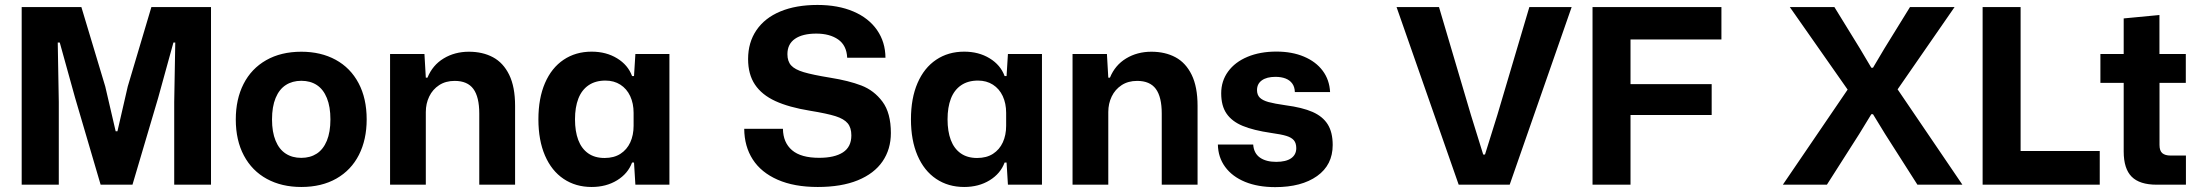

<svg xmlns="http://www.w3.org/2000/svg" viewBox="-20 -758 9026 788"><path d="M69 -729H314L412 -403L454.7 -219.3H462L504.3 -403L601.3 -729H846V0H695V-339.3L699.3 -583.3H691.7L629 -356L523.7 0H393L288 -357.3L225.3 -583.3H217L221.3 -339V0H69Z M947.7 -267.7Q947.7 -350.7 979.6 -413.5Q1011.6 -476.3 1072.4 -511Q1133.3 -545.7 1216.7 -545.7Q1297 -545.7 1357.7 -512.6Q1418.4 -479.4 1451.6 -416.8Q1484.9 -354.1 1484.9 -268Q1484.9 -185 1453.1 -122.4Q1421.3 -59.7 1360.6 -25.1Q1299.9 9.4 1216.7 9.4Q1136.1 9.4 1075.3 -23.7Q1014.4 -56.9 981.1 -119.4Q947.7 -181.9 947.7 -267.7ZM1336.1 -268Q1336.1 -319.9 1321.6 -355.6Q1307.1 -391.3 1280.4 -408.9Q1253.7 -426.4 1216.7 -426.4Q1180 -426.4 1153 -409Q1126 -391.6 1111.2 -355.9Q1096.4 -320.1 1096.4 -267.7Q1096.4 -216.1 1111.1 -180.6Q1125.7 -145 1152.6 -127.6Q1179.4 -110.1 1216.4 -110.1Q1253.1 -110.1 1279.9 -127.4Q1306.6 -144.7 1321.4 -180.3Q1336.1 -215.9 1336.1 -268Z M1580.9 -536.3H1722L1727.6 -439.3H1734.4Q1755.4 -490.7 1800.9 -518.2Q1846.3 -545.7 1904.6 -545.7Q1960.9 -545.7 2003.2 -523.1Q2045.6 -500.4 2069.8 -451Q2094 -401.6 2094 -323.6V0H1947V-291.9Q1947 -360 1922.8 -393Q1898.6 -426 1846 -426Q1809 -426 1782.3 -408.5Q1755.6 -391 1741.6 -361.9Q1727.6 -332.7 1727.6 -298.3V0H1580.9Z M2189.7 -268.3Q2189.7 -354.6 2216.7 -417.1Q2243.7 -479.6 2293.2 -512.8Q2342.7 -546 2408.1 -546Q2468 -546 2512.7 -518.6Q2557.4 -491.3 2574.1 -445.9H2582.1L2587.7 -536.3H2727.4V0H2587.7L2582.1 -91H2574.1Q2557.4 -45.6 2512.7 -18.1Q2468 9.4 2408.1 9.4Q2342.7 9.4 2293.2 -23.8Q2243.7 -57 2216.7 -119.6Q2189.7 -182.3 2189.7 -268.3ZM2580.4 -241.9V-295Q2580.4 -333.4 2566.4 -363.6Q2552.3 -393.7 2526.1 -410.5Q2499.9 -427.3 2464.7 -427.3Q2423.7 -427.3 2395.5 -408Q2367.3 -388.7 2353.6 -353.2Q2339.9 -317.7 2339.9 -268.3Q2339.9 -219.1 2353.2 -183.6Q2366.6 -148.1 2393.7 -128.9Q2420.9 -109.6 2461.1 -109.6Q2499.9 -109.6 2526.4 -126.7Q2553 -143.9 2566.7 -173.6Q2580.4 -203.4 2580.4 -241.9Z M3034.4 -229.3H3193.3Q3194.1 -172.9 3230.6 -141.6Q3267.1 -110.3 3342 -110.3Q3404.9 -110.3 3439.5 -132.6Q3474.1 -155 3474.1 -202.3Q3474.1 -233.7 3459.1 -251.9Q3444.1 -270 3409.4 -281.1Q3374.6 -292.1 3304.1 -303.6Q3217.7 -317.7 3162.2 -343.2Q3106.7 -368.7 3078.5 -410.8Q3050.3 -452.9 3050.3 -515.7Q3050.3 -583.9 3084.6 -634.2Q3119 -684.6 3182.9 -711.1Q3246.9 -737.7 3335 -737.7Q3419.7 -737.7 3482.6 -710.8Q3545.4 -683.9 3579.5 -634.7Q3613.6 -585.6 3614.1 -521.1H3457Q3454.7 -571.6 3420.1 -595.9Q3385.4 -620.1 3330.3 -620.1Q3273.9 -620.1 3242.8 -598.7Q3211.7 -577.3 3211.7 -535.7Q3211.7 -506.4 3226.9 -489.6Q3242.1 -472.7 3278.6 -461.8Q3315.1 -450.9 3387.4 -439.1Q3463.3 -427 3515.3 -407Q3567.3 -387 3601.8 -340.7Q3636.3 -294.4 3636.3 -212.1Q3636.3 -145.6 3602.1 -95.6Q3567.9 -45.7 3500.6 -18.1Q3433.4 9.4 3336.1 9.4Q3239.4 9.4 3171.6 -20.4Q3103.7 -50.3 3069.4 -103.7Q3035 -157.1 3034.4 -229.3Z M3718.7 -268.3Q3718.7 -354.6 3745.7 -417.1Q3772.7 -479.6 3822.2 -512.8Q3871.7 -546 3937.1 -546Q3997 -546 4041.7 -518.6Q4086.4 -491.3 4103.1 -445.9H4111.1L4116.7 -536.3H4256.4V0H4116.7L4111.1 -91H4103.1Q4086.4 -45.6 4041.7 -18.1Q3997 9.4 3937.1 9.4Q3871.7 9.4 3822.2 -23.8Q3772.7 -57 3745.7 -119.6Q3718.7 -182.3 3718.7 -268.3ZM4109.4 -241.9V-295Q4109.4 -333.4 4095.4 -363.6Q4081.3 -393.7 4055.1 -410.5Q4028.9 -427.3 3993.7 -427.3Q3952.7 -427.3 3924.5 -408Q3896.3 -388.7 3882.6 -353.2Q3868.9 -317.7 3868.9 -268.3Q3868.9 -219.1 3882.2 -183.6Q3895.6 -148.1 3922.7 -128.9Q3949.9 -109.6 3990.1 -109.6Q4028.9 -109.6 4055.4 -126.7Q4082 -143.9 4095.7 -173.6Q4109.4 -203.4 4109.4 -241.9Z M4381.9 -536.3H4523L4528.6 -439.3H4535.4Q4556.4 -490.7 4601.9 -518.2Q4647.3 -545.7 4705.6 -545.7Q4761.9 -545.7 4804.2 -523.1Q4846.6 -500.4 4870.8 -451Q4895 -401.6 4895 -323.6V0H4748V-291.9Q4748 -360 4723.8 -393Q4699.6 -426 4647 -426Q4610 -426 4583.3 -408.5Q4556.6 -391 4542.6 -361.9Q4528.6 -332.7 4528.6 -298.3V0H4381.9Z M4978.4 -164.7H5123.3Q5125.9 -128.9 5150.9 -111.3Q5176 -93.7 5217.6 -93.7Q5258 -93.7 5279.1 -108.5Q5300.1 -123.3 5300.1 -149.9Q5300.1 -170.4 5290.4 -182.1Q5280.6 -193.7 5259.9 -200.1Q5239.1 -206.6 5197.1 -212.4Q5124 -223.1 5080.1 -241.4Q5036.1 -259.6 5014.1 -291.6Q4992 -323.6 4992 -375Q4992 -425.6 5020.4 -464.5Q5048.7 -503.4 5100.2 -524.9Q5151.7 -546.3 5218.6 -546.3Q5282.7 -546.3 5331.7 -525.6Q5380.7 -505 5408.6 -467.6Q5436.4 -430.3 5438.9 -380.1H5294.3Q5293.7 -401.4 5283.6 -415.2Q5273.6 -429 5256.1 -435.8Q5238.6 -442.6 5214.6 -442.6Q5179.1 -442.6 5159.1 -428.4Q5139 -414.1 5139 -388.3Q5139 -368.6 5150.5 -357.2Q5162 -345.9 5186 -339.2Q5210 -332.6 5256 -326Q5324.9 -317 5366.9 -298.6Q5408.9 -280.1 5429.2 -247.6Q5449.6 -215 5449.6 -162.9Q5449.6 -81 5385.6 -35.5Q5321.7 10 5213.7 10Q5142.7 10 5090 -11.6Q5037.3 -33.3 5008.3 -72.9Q4979.3 -112.4 4978.4 -164.7Z M5711.7 -729H5885.9L6017 -285.9L6067.3 -123.9H6074.7L6125.3 -285.9L6256.7 -729H6430.3L6176 0H5966.7Z M6516 -729H7045V-595.9H6645.9L6671.9 -621.9V0H6516ZM6631.9 -412.6H7005V-286.1H6631.9Z M7563 -390.3 7325.7 -729H7508.7L7613.4 -558.9L7660.3 -479.9H7667L7713.9 -558.9L7818.9 -729H8001.9L7768.1 -391.3L8034 0H7849.4L7716.7 -208.1L7667 -289.4H7660.3L7610.6 -208.1L7477.9 0H7297.1Z M8117 -729H8272.9V-112.1L8249.9 -138.4H8597.7V0H8117Z M8696 -136.3V-417.9H8600.4V-536.3H8696V-682.4L8842.7 -696.4V-536.3H8950.9V-417.9H8843V-163.1Q8843 -139.1 8854.4 -129.4Q8865.9 -119.6 8888.6 -119.6H8951.4V0H8831.3Q8761.4 0 8728.7 -32.8Q8696 -65.6 8696 -136.3Z"/></svg>

Font: Mona Sans VF XLt
Style: Regular
Weight: 200
Designer: Deni Anggara
Foundry: GitHub
Version: Version 2.000;Glyphs 3.2.3 (3260)